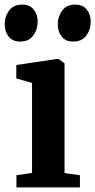

<svg xmlns="http://www.w3.org/2000/svg" viewBox="-38 -816 414 836"><path d="M101.5 -63V-455L33 -474.5V-533L211.5 -559.5H217L243 -540V-62.5L310 -53V0H33.5V-53ZM49.5 -635Q16.5 -635 -0.5 -657Q-17.5 -679 -17.5 -709Q-17.5 -744 1.8 -770Q21 -796 58 -796H59Q92 -796 109 -774Q126 -752 126 -722.5Q126 -687.5 106.8 -661.2Q87.5 -635 50.5 -635ZM280.5 -635Q247.5 -635 230.5 -657Q213.5 -679 213.5 -709Q213.5 -744 232.8 -770Q252 -796 289 -796H290Q323 -796 340 -774Q357 -752 357 -722.5Q357 -687.5 337.8 -661.2Q318.5 -635 281.5 -635Z"/></svg>

Font: Merriweather Text Regular
Style: Bold
Weight: 700
Designer: Eben Sorkin
Foundry: Eben Sorkin
Version: Version 2.100; ttfautohint (v1.7.19-72a1) -l 8 -r 50 -G 200 